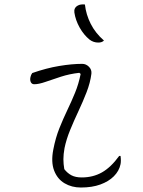

<svg xmlns="http://www.w3.org/2000/svg" viewBox="-20 -821 640 857"><path d="M124 -495Q187 -517 244 -526.5Q301 -536 347 -536Q364 -536 377 -523Q390 -510 388 -492Q383 -452 366.5 -409.5Q350 -367 330 -324.5Q310 -282 293 -240.5Q276 -199 268 -160Q263 -132 263 -110.5Q263 -89 267 -66Q281 -48 299 -38.5Q317 -29 345 -29Q395 -29 435 -51.5Q475 -74 512 -125H518Q521 -103 518 -88Q512 -58 488 -34Q465 -11 428 2.5Q391 16 341 16Q300 16 268 -3Q236 -22 221.5 -60Q207 -98 218 -154Q228 -206 245 -248.5Q262 -291 280.5 -329.5Q299 -368 315 -407Q331 -446 340 -491L334 -496Q290 -491 251.5 -478.5Q213 -466 183 -455.5Q153 -445 133 -445Q122 -445 117.5 -454.5Q113 -464 116 -477Q118 -487 124 -495ZM359 -801Q364 -756 385 -714.5Q406 -673 444 -640Q435 -631 419 -631Q397 -631 380 -644Q354 -665 335.5 -698Q317 -731 312 -765Q309 -786 327 -796Q339 -803 359 -801Z"/></svg>

Font: Recursive Mn Csl St Lt
Style: Italic
Weight: 300
Italic angle: -15°
Monospace: yes
Version: Version 1.079;hotconv 1.0.112;makeotfexe 2.5.65598; ttfautoh